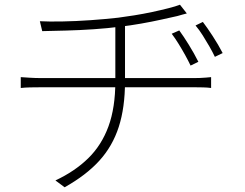

<svg xmlns="http://www.w3.org/2000/svg" viewBox="-20 -754 1040 814"><path d="M740 -625Q757 -602 780 -565Q803 -528 821 -492L788 -476Q778 -497 765 -520.5Q752 -544 737.5 -567.5Q723 -591 708 -611ZM840 -661Q857 -639 881.5 -601.5Q906 -564 924 -529L891 -513Q881 -534 867.5 -557.5Q854 -581 839.5 -604Q825 -627 809 -646ZM149 -664Q186 -662 243.5 -663Q301 -664 364.5 -668.5Q428 -673 481 -679Q512 -683 549.5 -689Q587 -695 624.5 -703Q662 -711 693.5 -719Q725 -727 743 -734L772 -697Q763 -695 753 -692Q743 -689 732 -686Q705 -680 664.5 -671Q624 -662 578.5 -654Q533 -646 491 -641Q436 -634 377 -630Q318 -626 261.5 -624.5Q205 -623 159 -622ZM215 11Q298 -28 354.5 -83.5Q411 -139 440 -218.5Q469 -298 469 -409Q469 -409 469 -442Q469 -475 469 -530Q469 -585 469 -652L510 -660Q510 -638 510 -606.5Q510 -575 510 -540.5Q510 -506 510 -476Q510 -446 510 -427.5Q510 -409 510 -409Q510 -298 483.5 -216Q457 -134 401 -72.5Q345 -11 254 40ZM68 -427Q82 -426 106 -424.5Q130 -423 152 -423Q166 -423 205 -423Q244 -423 299.5 -423Q355 -423 418 -423Q481 -423 544.5 -423Q608 -423 662 -423Q716 -423 754 -423Q792 -423 805 -423Q816 -423 828.5 -423.5Q841 -424 853 -425Q865 -426 875 -427V-381Q861 -383 842 -383.5Q823 -384 806 -384Q794 -384 755.5 -384Q717 -384 662.5 -384Q608 -384 545.5 -384Q483 -384 419.5 -384Q356 -384 300.5 -384Q245 -384 206.5 -384Q168 -384 154 -384Q129 -384 107.5 -383.5Q86 -383 68 -381Z"/></svg>

Font: Noto Sans SC ExtraLight
Style: Regular
Weight: 250
Designer: Ryoko NISHIZUKA 西塚涼子 (kana, bopomofo & ideographs); Paul D. Hunt (Latin, Greek & Cyrillic); Sandoll Communications 산돌커뮤니
Foundry: Adobe
Version: Version 2.004-H2;hotconv 1.0.118;makeotfexe 2.5.65603